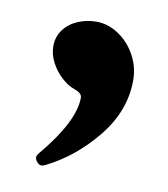

<svg xmlns="http://www.w3.org/2000/svg" viewBox="-49 -174 350 400"><g transform="rotate(10 126.5 26.5)"><path d="M63.5 184.1Q58.1 184.1 53.2 177.7Q49.8 172.9 49.8 168.9Q49.8 165.5 53.2 161.1Q120.1 81.5 120.1 30.8Q120.1 21 104 15.6Q89.8 10.7 76.2 -1.7Q62.5 -14.2 53.7 -31Q44.9 -47.9 44.9 -64.9Q44.9 -85.4 56.2 -100.3Q67.4 -115.2 85.7 -123Q104 -130.9 125 -130.9Q149.4 -130.9 171.6 -116.2Q193.8 -101.6 207.5 -76.9Q221.2 -52.2 221.2 -23.9Q221.2 41.5 175.3 97.7Q130.4 152.8 70.8 182.1Q65.9 184.1 63.5 184.1Z"/></g></svg>

Font: JuniusX
Style: Bold
Weight: 700
Designer: Peter S. Baker
Foundry: Briery Creek Software
Version: Version 1.004